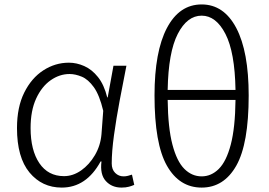

<svg xmlns="http://www.w3.org/2000/svg" viewBox="-20 -828 1206 861"><path d="M256.8 13.2Q168.5 13.2 112.3 -54.4Q56.2 -122.1 56.2 -253.9Q56.2 -347.2 88.6 -412.6Q121.1 -478 174.3 -512.5Q227.5 -546.9 289.1 -546.9Q323.7 -546.9 357.9 -531.7Q392.1 -516.6 419.4 -482.4Q446.8 -448.2 460.9 -391.1H462.9L488.8 -533.2H546.9Q532.2 -459 516.8 -377.7Q501.5 -296.4 491.2 -222.2Q481 -147.9 481 -95.2Q481 -67.9 496.6 -52.5Q512.2 -37.1 534.2 -37.1Q543.9 -37.1 554 -39.6Q564 -42 571.8 -44.9L582 1Q572.3 5.4 558.3 9.3Q544.4 13.2 524.9 13.2Q481.4 13.2 454.6 -16.1Q427.7 -45.4 435.1 -104H431.2Q367.2 13.2 256.8 13.2ZM267.1 -38.1Q307.1 -38.1 343.8 -63.7Q380.4 -89.4 405.5 -132.1Q430.7 -174.8 435.1 -226.1L442.9 -331.1Q426.3 -401.4 400.9 -436.8Q375.5 -472.2 346.7 -484.1Q317.9 -496.1 292 -496.1Q247.1 -496.1 207 -468Q167 -439.9 142.1 -386Q117.2 -332 117.2 -253.9Q117.2 -154.3 156.5 -96.2Q195.8 -38.1 267.1 -38.1Z M884.3 13.2Q784.2 13.2 728.5 -85Q672.9 -183.1 672.9 -399.9Q672.9 -596.7 728.5 -702.4Q784.2 -808.1 884.3 -808.1Q983.9 -808.1 1039.6 -702.4Q1095.2 -596.7 1095.2 -399.9Q1095.2 -183.1 1039.6 -85Q983.9 13.2 884.3 13.2ZM884.3 -757.8Q819.3 -757.8 777.1 -675.8Q734.9 -593.8 731.9 -424.8H1036.1Q1033.2 -593.8 991 -675.8Q948.7 -757.8 884.3 -757.8ZM884.3 -37.1Q927.7 -37.1 961.4 -70.8Q995.1 -104.5 1014.9 -179.7Q1034.7 -254.9 1036.1 -379.9H731.9Q733.4 -254.9 753.2 -179.7Q772.9 -104.5 806.6 -70.8Q840.3 -37.1 884.3 -37.1Z"/></svg>

Font: Source Han Sans CN Light
Style: Regular
Weight: 300
Designer: Ryoko NISHIZUKA  (kana, bopomofo & ideographs); Paul D. Hunt (Latin, Greek & Cyrillic); Sandoll Communications , Soo-you
Foundry: Adobe
Version: Version 2.000;hotconv 1.0.107;makeotfexe 2.5.65593